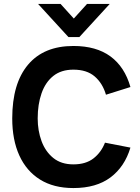

<svg xmlns="http://www.w3.org/2000/svg" viewBox="-20 -943 709 973"><path d="M327 -755 173 -923H287L354 -849L421 -923H536L382 -755ZM512 -220 641 -195Q612 -98 540 -44Q468 10 352 10Q252 10 183 -33Q114 -76 78 -155Q42 -234 42 -343Q42 -520 122 -615Q202 -710 352 -710Q468 -710 540 -657Q612 -604 641 -502L517 -463Q500 -521 460 -555.5Q420 -590 352 -590Q290 -590 250 -558Q210 -526 190.5 -470Q171 -414 171 -343Q171 -281 190.5 -228Q210 -175 250 -142.5Q290 -110 352 -110Q415 -110 454 -140.5Q493 -171 512 -220Z"/></svg>

Font: Haskoy Bold
Style: Regular
Weight: 700
Designer: Ertekin Erdin
Foundry: Ertekin Erdin
Version: Version 1.500; ttfautohint (v1.8.3)